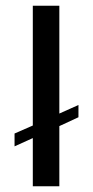

<svg xmlns="http://www.w3.org/2000/svg" viewBox="-20 -653 326 673"><path d="M95 0V-169L31 -140V-185L95 -213V-633H188V-255L255 -285V-242L188 -211V0Z"/></svg>

Font: Alumni Sans SemiBold
Style: Regular
Weight: 600
Designer: Robert E. Leuschke
Foundry: Robert E. Leuschke
Version: Version 1.018